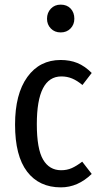

<svg xmlns="http://www.w3.org/2000/svg" viewBox="-20 -797 431 829"><path d="M376 -482 336 -430Q313 -449 291.5 -458Q270 -467 245 -467Q139 -467 139 -261Q139 -154 166 -108Q193 -62 244 -62Q269 -62 289.5 -71Q310 -80 335 -99L376 -46Q316 12 243 12Q149 12 97 -56Q45 -124 45 -259Q45 -391 98 -464.5Q151 -538 242 -538Q282 -538 314 -525Q346 -512 376 -482ZM301 -716Q301 -691 284.5 -674Q268 -657 242 -657Q216 -657 199.5 -674Q183 -691 183 -716Q183 -742 199.5 -759.5Q216 -777 242 -777Q269 -777 285 -760Q301 -743 301 -716Z"/></svg>

Font: Fira Sans Extra Condensed
Style: Regular
Weight: 400
Width: 1
Designer: Carrois Corporate & Edenspiekermann AG
Foundry: Carrois Corporate GbR & Edenspiekermann AG
Version: Version 4.203